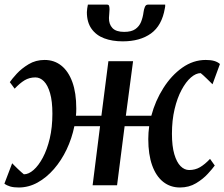

<svg xmlns="http://www.w3.org/2000/svg" viewBox="-28 -822 996 852"><path d="M55 10Q32.5 10 17.2 5.5Q2 1 -8.5 -7L26 -97.5Q29 -94.5 35.8 -87.5Q42.5 -80.5 51 -72.5Q59.5 -64.5 66.8 -58Q74 -51.5 78 -48.5Q99 -48.5 121 -67.8Q143 -87 162 -122.5Q181 -158 192.8 -207.5Q204.5 -257 204.5 -317.5Q204.5 -373 194.2 -408.5Q184 -444 167 -461.2Q150 -478.5 129 -478.5Q102.5 -478.5 81.2 -465.8Q60 -453 37 -428.5L15.5 -457.5Q25 -471.5 46.2 -494.8Q67.5 -518 99 -537Q130.5 -556 170 -556Q212.5 -556 244 -531Q275.5 -506 293 -458Q310.5 -410 310.5 -340.5Q310.5 -332.5 310.2 -324.2Q310 -316 309 -308.5H422L453 -550.5H562.5L530.5 -308.5H643.5Q661 -374.5 696.8 -431Q732.5 -487.5 781 -521.8Q829.5 -556 885 -556Q907.5 -556 922.8 -551.5Q938 -547 948 -538L915 -448Q911.5 -451.5 904.5 -458.5Q897.5 -465.5 889.2 -473.5Q881 -481.5 873.8 -488Q866.5 -494.5 862.5 -497.5Q841.5 -497.5 819.2 -478.2Q797 -459 777.8 -423.2Q758.5 -387.5 746.8 -338Q735 -288.5 735 -228.5Q735 -173.5 745.5 -137.8Q756 -102 773.2 -84.8Q790.5 -67.5 811.5 -67.5Q838 -67.5 859.5 -80Q881 -92.5 904 -117L925 -87.5Q915.5 -74 894.2 -50.8Q873 -27.5 841.8 -8.8Q810.5 10 770.5 10Q728 10 696.2 -15Q664.5 -40 647.2 -88.2Q630 -136.5 630 -205Q630 -219 631 -233.2Q632 -247.5 634 -262H525L491.5 0H383L416 -262H302Q291 -208 267.8 -159Q244.5 -110 211.5 -72Q178.5 -34 138.8 -12Q99 10 55 10ZM447 -801.5Q454.5 -801.5 456.2 -795.5Q458 -789.5 458 -780Q458 -771.5 456.8 -761.2Q455.5 -751 455.5 -742.5Q455 -714.5 471 -697.5Q487 -680.5 523 -680.5Q555 -680.5 572.5 -692.8Q590 -705 598 -725Q606 -745 609 -768.5Q610.5 -780.5 614.8 -791Q619 -801.5 628.5 -801.5H705Q705 -797.5 705 -793.8Q705 -790 703.5 -785Q690.5 -708.5 642 -673.5Q593.5 -638.5 516.5 -638.5Q470 -638.5 434.2 -652Q398.5 -665.5 378 -694.5Q357.5 -723.5 357.5 -768Q358 -776 359 -784.5Q360 -793 362 -801.5Z"/></svg>

Font: Merriweather 28pt Medium
Style: Italic
Weight: 500
Italic angle: -7.8°
Version: Version 2.101